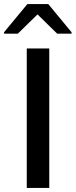

<svg xmlns="http://www.w3.org/2000/svg" viewBox="-22 -927 373 947"><path d="M110 0V-688H221V0ZM-2 -761V-768L113 -907H216L331 -768V-761H260L163 -856L66 -761Z"/></svg>

Font: Saira Expanded Medium
Style: Regular
Weight: 500
Width: 7
Designer: Hector Gatti with collaboration of the Omnibus-Type team
Foundry: Omnibus-Type
Version: Version 1.100; ttfautohint (v1.8.3)